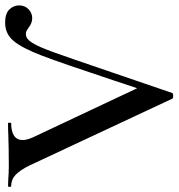

<svg xmlns="http://www.w3.org/2000/svg" viewBox="6 -682 679 730"><g transform="rotate(-90 345.0 -316.5)"><path d="M690 -583Q690 -561 675.5 -547Q661 -533 641 -533Q623 -533 605 -547Q603 -548 596.5 -552.5Q590 -557 580 -557Q563 -557 548 -533.5Q533 -510 511.5 -450.5Q490 -391 434 -226L357 -1Q356 3 346 3Q336 3 335 -1L82 -542Q64 -579 46 -596Q28 -613 3 -613Q0 -613 0 -619Q0 -625 3 -625L29 -624Q53 -622 80 -622Q149 -622 201 -624Q217 -625 242 -625Q244 -625 244 -619Q244 -613 242 -613Q211 -613 194.5 -602Q178 -591 178 -569Q178 -554 188 -531L375 -134L406 -227Q471 -423 499.5 -497.5Q528 -572 555 -604Q582 -636 624 -636Q659 -636 674.5 -620Q690 -604 690 -583Z"/></g></svg>

Font: Cormorant SC SemiBold
Style: Regular
Weight: 600
Designer: Christian Thalmann (Catharsis Fonts)
Version: Version 3.000